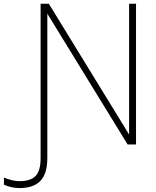

<svg xmlns="http://www.w3.org/2000/svg" viewBox="-124 -752 813 1002"><path d="M549.8 -732.4H585.9V2H542L123 -680.7V73.2Q123 153.3 87.4 191.4Q51.8 229.5 -23.4 229.5Q-63.5 229.5 -103.5 211.9V174.8Q-57.6 193.4 -23.4 193.4Q36.1 193.4 62 166Q87.9 138.7 87.9 73.2V-732.4H130.9L549.8 -49.8Z"/></svg>

Font: Gen Shin Gothic ExtraLight
Style: Regular
Weight: 100
Designer: [Source Han Sans]
Ryoko NISHIZUKA  (kana & ideographs); Paul D. Hunt (Latin, Greek & Cyrillic); Wenlong ZHANG  (bopomofo
Version: Version 1.002.20150607